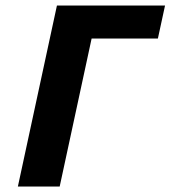

<svg xmlns="http://www.w3.org/2000/svg" viewBox="-20 -678 620 698"><path d="M45 0 187 -658H339L197 0ZM235 -538 261 -658H580L554 -538Z"/></svg>

Font: Ysabeau Infant ExtraBold
Style: Italic
Weight: 800
Italic angle: -12°
Designer: Christian Thalmann (Catharsis Fonts)
Version: Version 2.001;gftools[0.9.30]; featfreeze: ss01,ss02,lnum